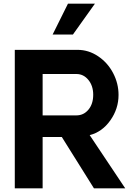

<svg xmlns="http://www.w3.org/2000/svg" viewBox="-20 -1020 698 1040"><path d="M375 -833H265.1L348.1 -1000H494.1ZM658.2 0H488.8L314.9 -277.8H210.9V0H60.1V-750H399.9Q460 -750 511.7 -715.1Q563.5 -680.2 592.8 -624Q622.1 -567.9 622.1 -505.9Q622.1 -430.7 577.6 -367.9Q533.2 -305.2 465.8 -288.1ZM394 -395Q433.1 -395 459 -426Q484.9 -457 484.9 -506.8Q484.9 -555.2 458.7 -587.2Q432.6 -619.1 394 -619.1H210.9V-395Z"/></svg>

Font: Oakes Grotesk Bold
Style: Regular
Weight: 700
Designer: Samuel Oakes
Foundry: Samuel Oakes
Version: Version 1.000;PS 001.000;hotconv 1.0.88;makeotf.lib2.5.64775